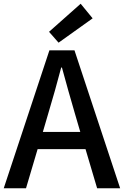

<svg xmlns="http://www.w3.org/2000/svg" viewBox="-20 -1006 662 1026"><path d="M293 -778 475 -908 411 -986 242 -836ZM0 0H119L181 -209H437L499 0H622L378 -737H244ZM209 -301 238 -400C262 -480 285 -561 307 -645H311C334 -562 356 -480 380 -400L409 -301Z"/></svg>

Font: GenYoGothic2 TW M
Style: Regular
Weight: 500
Version: Version 2.100;PS 2.1;hotconv 16.6.51;makeotf.lib2.5.65220 DE